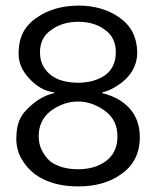

<svg xmlns="http://www.w3.org/2000/svg" viewBox="-20 -652 551 681"><path d="M172.4 -324.1Q121.8 -331 82.8 -374.7Q46 -413.8 46 -460.9Q46 -508 63.2 -539.1Q80.5 -570.1 112.6 -590.8Q170.1 -631 257.5 -632.2Q342.5 -632.2 402.3 -590.8Q465.5 -547.1 466.7 -466.7Q466.7 -390.8 390.8 -344.8Q369 -331 342.5 -324.1V-321.8Q406.9 -305.7 441.4 -265.5Q475.9 -225.3 475.9 -165.5Q475.9 -80.5 410.3 -34.5Q349.4 9.2 257.5 9.2Q163.2 9.2 103.4 -34.5Q73.6 -57.5 55.7 -89.7Q37.9 -121.8 37.9 -158.6Q37.9 -195.4 46.6 -219.5Q55.2 -243.7 73.6 -262.1Q119.5 -310.3 172.4 -321.8ZM121.8 -466.7Q121.8 -439.1 132.2 -419.5Q142.5 -400 159.8 -386.2Q177 -372.4 202.3 -365.5Q227.6 -358.6 256.9 -358.6Q286.2 -358.6 310.3 -365.5Q334.5 -372.4 354 -386.2Q390.8 -413.8 390.8 -467.2Q390.8 -520.7 349.4 -548.3Q312.6 -574.7 257.5 -574.7Q203.4 -574.7 165.5 -548.3Q121.8 -520.7 121.8 -466.7ZM117.2 -169Q117.2 -140.2 129.3 -117.2Q141.4 -94.3 158.6 -79.3Q196.6 -51.7 257.5 -51.7Q314.9 -51.7 354 -79.3Q396.6 -110.3 396.6 -167.8Q396.6 -225.3 354 -257.5Q306.9 -292 257.5 -292Q204.6 -292 158.6 -257.5Q117.2 -224.1 117.2 -169Z"/></svg>

Font: Mallanna
Style: Regular
Weight: 400
Designer: Purushoth Kumar Guthula
Foundry: Andhrapradesh Society for Knowledge Networks
Version: Version 1.0.4; ttfautohint (vUNKNOWN) -l 7 -r 28 -G 50 -x 13